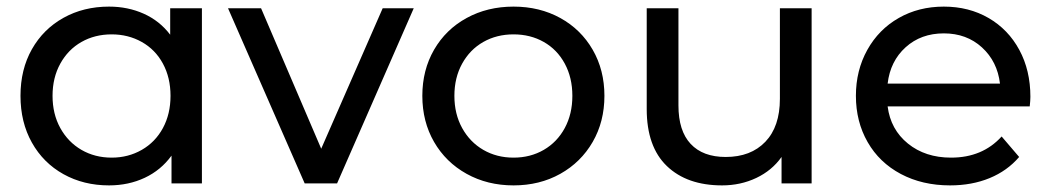

<svg xmlns="http://www.w3.org/2000/svg" viewBox="-20 -555 3180 581"><path d="M591 -530V0H499V-84Q467 -40 418 -17Q369 6 310 6Q233 6 172 -28Q111 -62 76.5 -123.5Q42 -185 42 -265Q42 -345 76.5 -406Q111 -467 172 -501Q233 -535 310 -535Q367 -535 415 -513.5Q463 -492 495 -450V-530ZM496 -265Q496 -320 473 -362.5Q450 -405 409 -428Q368 -451 318 -451Q267 -451 226.5 -428Q186 -405 162.5 -362.5Q139 -320 139 -265Q139 -210 162.5 -167.5Q186 -125 226.5 -101.5Q267 -78 318 -78Q368 -78 409 -101.5Q450 -125 473 -167.5Q496 -210 496 -265Z M1232 -530 1000 0H902L670 -530H770L952 -105L1138 -530Z M1258 -265Q1258 -343 1293.5 -404.5Q1329 -466 1392 -500.5Q1455 -535 1534 -535Q1613 -535 1675.5 -500.5Q1738 -466 1773.5 -404.5Q1809 -343 1809 -265Q1809 -187 1773.5 -125.5Q1738 -64 1675.5 -29Q1613 6 1534 6Q1455 6 1392 -29Q1329 -64 1293.5 -125.5Q1258 -187 1258 -265ZM1712 -265Q1712 -320 1689 -362.5Q1666 -405 1625.5 -428Q1585 -451 1534 -451Q1483 -451 1442.5 -428Q1402 -405 1378.5 -362.5Q1355 -320 1355 -265Q1355 -210 1378.5 -167.5Q1402 -125 1442.5 -101.5Q1483 -78 1534 -78Q1585 -78 1625.5 -101.5Q1666 -125 1689 -167.5Q1712 -210 1712 -265Z M2436 -530V0H2345V-80Q2316 -39 2268.5 -16.5Q2221 6 2165 6Q2059 6 1998 -52.5Q1937 -111 1937 -225V-530H2033V-236Q2033 -159 2070 -119.5Q2107 -80 2176 -80Q2252 -80 2296 -126Q2340 -172 2340 -256V-530Z M3096 -233H2666Q2675 -163 2727.5 -120.5Q2780 -78 2858 -78Q2953 -78 3011 -142L3064 -80Q3028 -38 2974.5 -16Q2921 6 2855 6Q2771 6 2706 -28.5Q2641 -63 2605.5 -125Q2570 -187 2570 -265Q2570 -342 2604.5 -404Q2639 -466 2699.5 -500.5Q2760 -535 2836 -535Q2912 -535 2971.5 -500.5Q3031 -466 3064.5 -404Q3098 -342 3098 -262Q3098 -251 3096 -233ZM2666 -302H3006Q2998 -369 2951.5 -411.5Q2905 -454 2836 -454Q2767 -454 2720.5 -412Q2674 -370 2666 -302Z"/></svg>

Font: Idrija
Style: Regular
Weight: 500
Designer: Julieta Ulanovsky
Foundry: Julieta Ulanovsky
Version: Version 7.200